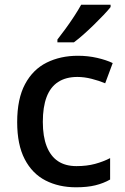

<svg xmlns="http://www.w3.org/2000/svg" viewBox="-20 -786 531 816"><path d="M303 10Q230 10 173.5 -19Q117 -48 85 -109.5Q53 -171 53 -267Q53 -366 86.5 -428.5Q120 -491 178.5 -520Q237 -549 311 -549Q354 -549 393 -540Q432 -531 459 -518L427 -432Q401 -443 369.5 -451Q338 -459 309 -459Q260 -459 227 -437.5Q194 -416 178 -373.5Q162 -331 162 -268Q162 -206 178.5 -164Q195 -122 226.5 -101Q258 -80 305 -80Q349 -80 384 -89.5Q419 -99 448 -114V-23Q420 -7 385.5 1.5Q351 10 303 10ZM450 -756Q439 -742 420 -722Q401 -702 379 -680.5Q357 -659 335 -639.5Q313 -620 294 -606H224V-618Q239 -637 258 -663Q277 -689 295 -716.5Q313 -744 325 -766H450Z"/></svg>

Font: Noto Sans Khmer Medium
Style: Regular
Weight: 500
Version: Version 2.003